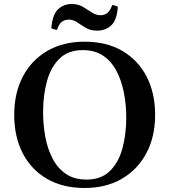

<svg xmlns="http://www.w3.org/2000/svg" viewBox="-20 -923 844 958"><path d="M195 -364Q195 -301 206 -241Q217 -181 242 -132.5Q267 -84 308.5 -55.5Q350 -27 412 -27L402 15Q293 15 214 -31Q135 -77 93 -159Q51 -241 51 -350Q51 -459 94 -541Q137 -623 216 -669Q295 -715 402 -715L392 -673Q321 -673 277.5 -631Q234 -589 214.5 -518.5Q195 -448 195 -364ZM610 -336Q610 -399 598.5 -459Q587 -519 562 -567.5Q537 -616 495.5 -644.5Q454 -673 392 -673L402 -715Q512 -715 590.5 -669Q669 -623 711.5 -541Q754 -459 754 -350Q754 -241 710.5 -159Q667 -77 588 -31Q509 15 402 15L412 -27Q484 -27 527.5 -69Q571 -111 590.5 -181.5Q610 -252 610 -336ZM540 -898Q557 -896 568 -889Q563 -821 534 -795.5Q505 -770 465 -770Q432 -770 408.5 -784Q385 -798 365.5 -811.5Q346 -825 322 -825Q304 -825 289.5 -815Q275 -805 264 -774Q247 -776 236 -783Q242 -851 270 -877Q298 -903 337 -903Q370 -903 393.5 -889Q417 -875 438 -861Q459 -847 482 -847Q500 -847 514.5 -857.5Q529 -868 540 -898Z"/></svg>

Font: Poltawski Nowy Medium
Style: Regular
Weight: 500
Version: Version 1.001;gftools[0.9.25]